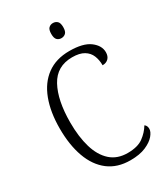

<svg xmlns="http://www.w3.org/2000/svg" viewBox="-222 -1015 985 1125"><g transform="rotate(-30 270.5 -452.0)"><path d="M319 10Q231 10 171.5 -35.5Q112 -81 82 -164Q52 -247 52 -358Q52 -469 83 -551.5Q114 -634 175.5 -679Q237 -724 327 -724Q420 -724 465 -690Q510 -656 510 -611Q510 -584 495 -569Q480 -554 455 -554Q455 -590 443 -619.5Q431 -649 402 -666.5Q373 -684 323 -684Q219 -684 171 -596Q123 -508 123 -358Q123 -261 144.5 -188.5Q166 -116 211 -75.5Q256 -35 326 -35Q394 -35 431.5 -62.5Q469 -90 491 -127Q506 -117 506 -95Q506 -75 485.5 -50.5Q465 -26 423.5 -8Q382 10 319 10ZM326 -812Q309 -812 297.5 -823Q286 -834 286 -863Q286 -892 297.5 -903Q309 -914 326 -914Q343 -914 355 -903Q367 -892 367 -863Q367 -834 355 -823Q343 -812 326 -812Z"/></g></svg>

Font: Noto Serif Hebrew SemiCondensed Light
Style: Regular
Weight: 300
Width: 4
Designer: Monotype Design Team
Foundry: Monotype Imaging Inc.
Version: Version 2.004; ttfautohint (v1.8.4.7-5d5b)